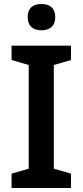

<svg xmlns="http://www.w3.org/2000/svg" viewBox="-20 -943 415 963"><path d="M188 -923C150 -923 119 -906 119 -857C119 -809 150 -791 188 -791C225 -791 257 -809 257 -857C257 -906 225 -923 188 -923ZM336 0V-72L250 -97V-617L336 -642V-714H38V-642L124 -617V-97L38 -72V0Z"/></svg>

Font: Noto Sans Syriac SemiBold
Style: Regular
Weight: 600
Designer: Patrick Giasson and the Monotype Design Team
Foundry: Monotype Imaging Inc.
Version: Version 3.000